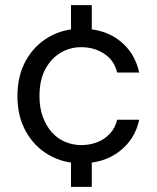

<svg xmlns="http://www.w3.org/2000/svg" viewBox="-20 -625 611 749"><path d="M257 104V-40H338V104ZM257 -461V-605H338V-461ZM297 12Q226 12 169.5 -21Q113 -54 80.5 -113Q48 -172 48 -250Q48 -329 80.5 -388Q113 -447 169.5 -480Q226 -513 297 -513Q387 -513 446.5 -466.5Q506 -420 523 -342H437Q426 -389 387 -415Q348 -441 296 -441Q254 -441 217 -419.5Q180 -398 157 -355.5Q134 -313 134 -250Q134 -204 147.5 -168Q161 -132 183.5 -107.5Q206 -83 235.5 -71Q265 -59 296 -59Q331 -59 360 -70.5Q389 -82 409.5 -104.5Q430 -127 437 -158H523Q507 -82 446.5 -35Q386 12 297 12Z"/></svg>

Font: DVN - DM Sans
Style: Regular
Weight: 400
Designer: Colophon Foundry, Jonny Pinhorn
Foundry: Colophon Foundry
Version: Version 4.004;gftools[0.9.30]